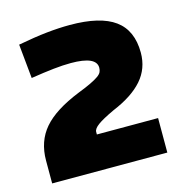

<svg xmlns="http://www.w3.org/2000/svg" viewBox="-87 -934 683 715"><g transform="rotate(-15 254.0 -576.5)"><path d="M28 -388Q28 -462 71 -512Q114 -562 211 -601Q242 -613 261.5 -622.5Q281 -632 291.5 -639.5Q302 -647 305.5 -654.5Q309 -662 309 -671Q309 -715 211 -715Q181 -715 144 -711Q107 -707 56 -699L43 -831Q107 -843 154.5 -848Q202 -853 244 -853Q361 -853 417 -812Q473 -771 473 -685Q473 -624 434.5 -580Q396 -536 319 -504Q274 -483 255 -469Q236 -455 236 -443V-433H472V-300H28Z"/></g></svg>

Font: Encode Sans Normal
Style: ExtraBold
Weight: 800
Designer: Pablo Impallari, Andres Torresi
Foundry: Pablo Impallari, Andres Torresi
Version: Version 1.000; ttfautohint (v1.00) -l 8 -r 50 -G 200 -x 14 -